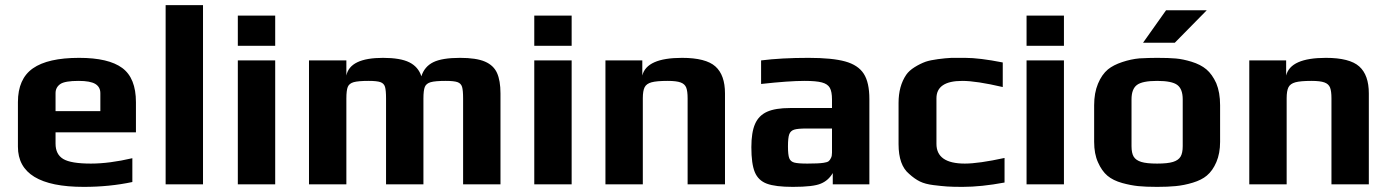

<svg xmlns="http://www.w3.org/2000/svg" viewBox="-20 -720 5431 750"><path d="M50 -147V-321Q50 -412 108.5 -453Q167 -494 289 -494Q404 -494 457.5 -454.5Q511 -415 511 -321V-203H197V-159Q197 -117 227 -99Q257 -81 335 -81Q407 -81 497 -102V-9Q408 10 307 10Q50 10 50 -147ZM372 -286V-356Q372 -380 352.5 -392Q333 -404 287 -404Q234 -404 216 -392Q197 -379 197 -356V-286Z M627 -700H773V0H627Z M909 -659H1055V-541H909ZM909 -484H1055V0H909Z M1187 -484H1333V-425Q1347 -494 1476 -494Q1544 -494 1579 -476.5Q1614 -459 1626 -422Q1638 -460 1672.5 -477Q1707 -494 1777 -494Q1840 -494 1874 -479.5Q1908 -465 1921.5 -435Q1935 -405 1935 -355V0H1789V-335Q1789 -367 1785 -380.5Q1781 -394 1767.5 -399Q1754 -404 1721 -404Q1680 -404 1662.5 -399Q1645 -394 1639.5 -380.5Q1634 -367 1634 -335V0H1488V-335Q1488 -367 1484 -380.5Q1480 -394 1466.5 -399Q1453 -404 1420 -404Q1379 -404 1361.5 -399Q1344 -394 1338.5 -380.5Q1333 -367 1333 -335V0H1187Z M2067 -659H2213V-541H2067ZM2067 -484H2213V0H2067Z M2345 -484H2489V-425Q2506 -494 2644 -494Q2737 -494 2774.5 -460.5Q2812 -427 2812 -355V0H2666V-336Q2666 -364 2660.5 -378Q2655 -392 2638.5 -398Q2622 -404 2588 -404Q2545 -404 2525 -398.5Q2505 -393 2498 -379Q2491 -365 2491 -336V0H2345Z M2915 -145Q2915 -203 2929.5 -236Q2944 -269 2976.5 -283.5Q3009 -298 3066 -298H3230V-331Q3230 -362 3221.5 -377Q3213 -392 3190.5 -398Q3168 -404 3123 -404Q3061 -404 2953 -392V-484Q3032 -494 3138 -494Q3231 -494 3281.5 -480Q3332 -466 3354 -432Q3376 -398 3376 -333V0H3233V-44Q3216 -15 3187 -3Q3158 10 3077 10Q3009 10 2975.5 -2.5Q2942 -15 2928.5 -47.5Q2915 -80 2915 -145ZM3197 -84Q3211 -86 3216.5 -90Q3222 -94 3226 -103Q3230 -110 3230 -124V-218H3130Q3096 -218 3082 -213.5Q3068 -209 3063 -195.5Q3058 -182 3058 -148Q3058 -115 3063 -102Q3068 -89 3082.5 -85Q3097 -81 3134 -81Q3178 -81 3197 -84Z M3626 3Q3594 -1 3573.5 -11Q3553 -21 3531 -41Q3490 -75 3490 -157V-318Q3490 -384 3520 -428Q3531 -444 3552.5 -457.5Q3574 -471 3596 -479Q3614 -485 3644 -489Q3674 -493 3697 -494H3750Q3806 -494 3897 -476V-380Q3794 -404 3739 -404Q3638 -404 3638 -336V-158Q3638 -81 3749 -81Q3803 -81 3904 -103V-7Q3813 10 3740 10Q3702 10 3680 8.5Q3658 7 3626 3Z M3990 -659H4136V-541H3990ZM3990 -484H4136V0H3990Z M4254 0ZM4364 -5Q4328 -15 4306 -33.5Q4284 -52 4269 -86Q4254 -119 4254 -166V-309Q4254 -357 4269 -393Q4284 -429 4308 -449Q4329 -466 4363.5 -477.5Q4398 -489 4431 -492Q4469 -494 4500 -494Q4546 -494 4573.5 -491.5Q4601 -489 4634 -479Q4670 -468 4692.5 -449Q4715 -430 4731 -395Q4746 -359 4746 -309V-166Q4746 -121 4731.5 -87Q4717 -53 4694 -34Q4674 -17 4639.5 -6.5Q4605 4 4572 7Q4542 10 4500 10Q4455 10 4426 7Q4397 4 4364 -5ZM4600 -149V-332Q4600 -372 4579 -388Q4558 -404 4500 -404Q4442 -404 4421 -388Q4400 -372 4400 -332V-149Q4400 -122 4408.5 -108Q4417 -94 4438 -87.5Q4459 -81 4500 -81Q4541 -81 4562 -87.5Q4583 -94 4591.5 -108Q4600 -122 4600 -149ZM4535 -680H4694L4569 -553H4445Z M4860 -484H5004V-425Q5021 -494 5159 -494Q5252 -494 5289.5 -460.5Q5327 -427 5327 -355V0H5181V-336Q5181 -364 5175.5 -378Q5170 -392 5153.5 -398Q5137 -404 5103 -404Q5060 -404 5040 -398.5Q5020 -393 5013 -379Q5006 -365 5006 -336V0H4860Z"/></svg>

Font: Play
Style: Bold
Weight: 700
Designer: Jonas Hecksher (Cyrillic expansion: Cyreal)
Foundry: Jonas Hecksher, Playtype, e-types AS
Version: Version 2.101; ttfautohint (v1.5.65-e2d9)